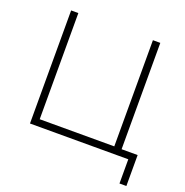

<svg xmlns="http://www.w3.org/2000/svg" viewBox="-148 -839 1084 1125"><g transform="rotate(20 393.5 -277.0)"><path d="M718 151V0H105V-705H150V-43H615V-705H661V-42H761V151Z"/></g></svg>

Font: Nunito Sans 10pt ExtraLight
Style: Regular
Weight: 250
Designer: Vernon Adams
Foundry: Vernon Adams
Version: Version 3.101;gftools[0.9.27]